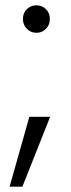

<svg xmlns="http://www.w3.org/2000/svg" viewBox="-20 -554 267 720"><path d="M66 -483Q66 -505 80.5 -519.5Q95 -534 117 -534Q138 -534 152.5 -519.5Q167 -505 167 -483Q167 -461 152.5 -446Q138 -431 117 -431Q95 -431 80.5 -446Q66 -461 66 -483ZM168 -116 64 146H16L90 -116Z"/></svg>

Font: Poppins-tnum Light
Style: Regular
Weight: 300
Designer: Ninad Kale (Devanagari), Jonny Pinhorn (Latin)
Foundry: Indian Type Foundry
Version: Version 4.004